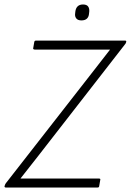

<svg xmlns="http://www.w3.org/2000/svg" viewBox="-23 -836 583 856"><path d="M3 0Q-3 0 -3 -6L-2 -8Q-1 -12 0 -14Q1 -16 3 -19L397 -524Q414 -546 432 -569Q450 -592 467 -614V-615Q439 -615 410.5 -615Q382 -615 353 -615H131Q129 -615 126.5 -616.5Q124 -618 125 -621L130 -650Q132 -655 137 -655H535Q540 -655 540 -650L539 -647Q538 -644 537 -642Q536 -640 534 -638L146 -139Q127 -114 107.5 -90Q88 -66 69 -41V-40Q96 -40 123.5 -40Q151 -40 179 -40H418Q426 -40 424 -34L419 -5Q418 0 412 0ZM340 -745Q324 -745 317 -754Q310 -763 312 -776L313 -785Q315 -800 323.5 -808Q332 -816 347 -816Q363 -816 369.5 -807.5Q376 -799 375 -785L374 -776Q373 -761 364.5 -753Q356 -745 340 -745Z"/></svg>

Font: Sofia Sans Semi Condensed ExtraLight
Style: Italic
Weight: 250
Italic angle: -9°
Version: Version 4.100